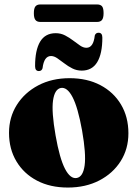

<svg xmlns="http://www.w3.org/2000/svg" viewBox="-20 -830 617 862"><path d="M292.5 -479Q371 -479 430.5 -447.8Q490 -416.5 523.2 -360.8Q556.5 -305 556.5 -231.5Q556.5 -161.5 521.8 -106.5Q487 -51.5 425.8 -19.8Q364.5 12 284.5 12Q205.5 12 146.2 -19Q87 -50 53.8 -105.5Q20.5 -161 20.5 -233.5Q20.5 -303.5 55.5 -359Q90.5 -414.5 151.8 -446.8Q213 -479 292.5 -479ZM325 -31Q353 -36.5 360 -87.5Q367 -138.5 348.5 -244Q330 -347 305.8 -393.8Q281.5 -440.5 252.5 -435Q225 -429 218 -378.2Q211 -327.5 229.5 -222Q247.5 -119 271.8 -72.2Q296 -25.5 325 -31ZM347 -513Q324 -513 304.8 -522.8Q285.5 -532.5 268.8 -545.5Q252 -558.5 237.2 -568.5Q222.5 -578.5 209 -578.5Q177.5 -578.5 171 -523.5Q167 -511 154.5 -511Q137.5 -511 137.5 -533Q137.5 -605 160.2 -643Q183 -681 230 -681Q253 -681 272.2 -671Q291.5 -661 308.2 -648.2Q325 -635.5 339.5 -625.5Q354 -615.5 368 -615.5Q399.5 -615.5 405.5 -670.5Q409.5 -683 422.5 -683Q439.5 -683 439.5 -661Q439.5 -589 416.5 -551Q393.5 -513 347 -513ZM132 -770.5Q132 -792.5 139 -801.2Q146 -810 161 -810H415.5Q431 -810 438 -801.8Q445 -793.5 445 -771Q445 -749.5 438 -740.5Q431 -731.5 415.5 -731.5H161Q146 -731.5 139 -740.5Q132 -749.5 132 -770.5Z"/></svg>

Font: Fraunces 72pt S000 Black
Style: Regular
Weight: 900
Version: Version 1.000; ttfautohint (v1.8.3)